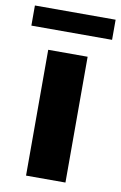

<svg xmlns="http://www.w3.org/2000/svg" viewBox="-107 -746 502 794"><g transform="rotate(10 143.5 -349.5)"><path d="M225.6 0H60.1V-528.3H225.6ZM313 -614.7H-25.9V-699.2H313Z"/></g></svg>

Font: Roboto Black
Style: Regular
Weight: 900
Designer: Google
Version: Version 2.134; 2016